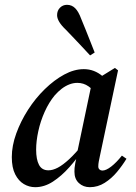

<svg xmlns="http://www.w3.org/2000/svg" viewBox="-20 -763 563 797"><path d="M126 14Q101 14 79 1Q57 -12 43 -39.5Q29 -67 29 -111Q29 -158 47.5 -209Q66 -260 96.5 -307.5Q127 -355 166 -393Q205 -431 246.5 -453.5Q288 -476 328 -476Q350 -476 369.5 -468.5Q389 -461 405.5 -447Q422 -433 434 -413L383 -374Q368 -390 347.5 -404.5Q327 -419 301 -419Q284 -419 267.5 -412.5Q251 -406 236 -394.5Q221 -383 207 -367Q183 -338 165.5 -299Q148 -260 139 -218.5Q130 -177 130 -142Q130 -101 142 -78.5Q154 -56 181 -56Q199 -56 220 -67Q241 -78 267.5 -102.5Q294 -127 326 -167L332 -148H329Q301 -106 268 -69Q235 -32 199.5 -9Q164 14 126 14ZM353 14Q326 14 307.5 -3Q289 -20 289 -50Q289 -58 289.5 -65.5Q290 -73 292.5 -86Q295 -99 300 -120L299 -123L362 -423L368 -426L457 -481L470 -471L395 -117Q392 -103 390 -92.5Q388 -82 388 -72Q388 -64 393 -59.5Q398 -55 405 -55Q420 -55 441.5 -71.5Q463 -88 486 -117L505 -104Q488 -76 465.5 -49Q443 -22 414.5 -4Q386 14 353 14ZM373 -545 354 -533Q337 -552 320.5 -569Q304 -586 287.5 -604Q271 -622 253 -640Q235 -657 226 -672Q217 -687 217 -700Q217 -719 229 -731Q241 -743 258 -743Q278 -743 292 -729Q306 -715 317 -685Q327 -662 336 -638.5Q345 -615 354.5 -592Q364 -569 373 -545Z"/></svg>

Font: Source Serif 4 48pt SemiBold
Style: Italic
Weight: 600
Italic angle: -12°
Designer: Frank Grießhammer
Foundry: Adobe Systems Incorporated
Version: Version 4.004;hotconv 1.0.116;makeotfexe 2.5.65601